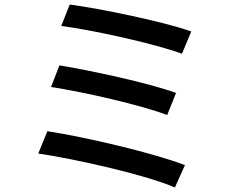

<svg xmlns="http://www.w3.org/2000/svg" viewBox="-20 -789 1040 843"><path d="M286 -769 249 -675C389 -657 660 -597 779 -553L820 -651C694 -695 417 -752 286 -769ZM241 -502 204 -407C349 -385 598 -328 714 -284L753 -381C628 -426 380 -479 241 -502ZM188 -213 148 -115C309 -91 615 -23 748 34L792 -64C655 -117 357 -187 188 -213Z"/></svg>

Font: Noto Sans HK Medium
Style: Regular
Weight: 500
Designer: Ryoko NISHIZUKA 西塚涼子 (kana, bopomofo & ideographs); Paul D. Hunt (Latin, Greek & Cyrillic); Sandoll Communications 산돌커뮤니
Foundry: Adobe
Version: Version 2.002;hotconv 1.0.116;makeotfexe 2.5.65601